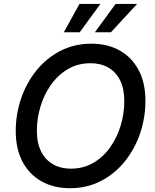

<svg xmlns="http://www.w3.org/2000/svg" viewBox="-20 -964 804 994"><path d="M341.8 10.3Q257.8 10.3 194.6 -25.4Q131.3 -61 96.4 -127.2Q61.5 -193.4 61.5 -285.6Q61.5 -372.6 89.1 -453.6Q116.7 -534.7 168.2 -598.6Q219.7 -662.6 292 -700.2Q364.3 -737.8 453.1 -737.8Q537.6 -737.8 600.3 -702.1Q663.1 -666.5 698 -600.6Q732.9 -534.7 732.9 -442.4Q732.9 -354.5 705.3 -273.4Q677.7 -192.4 626.2 -128.4Q574.7 -64.5 502.7 -27.1Q430.7 10.3 341.8 10.3ZM346.2 -90.8Q411.6 -90.8 463.1 -120.8Q514.6 -150.9 550.5 -201.7Q586.4 -252.4 605 -314.7Q623.5 -377 623.5 -440.9Q623.5 -504.9 601.6 -548.6Q579.6 -592.3 540.3 -614.5Q501 -636.7 448.7 -636.7Q383.3 -636.7 331.8 -606.4Q280.3 -576.2 244.4 -525.6Q208.5 -475.1 189.7 -413.1Q170.9 -351.1 170.9 -287.1Q170.9 -223.1 193.1 -179.4Q215.3 -135.7 254.9 -113.3Q294.4 -90.8 346.2 -90.8ZM392.6 -796.9H310.5L391.6 -943.8H500ZM554.2 -796.9H471.2L578.6 -943.8H689.9Z"/></svg>

Font: Inter 17pt Medium
Style: Italic
Weight: 500
Italic angle: -9.3988°
Version: Version 4.001;git-66647c0bb